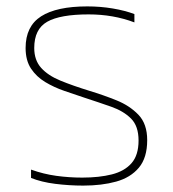

<svg xmlns="http://www.w3.org/2000/svg" viewBox="-20 -570 540 600"><path d="M240 10Q196 10 152.5 4.5Q109 -1 77 -14V-40Q116 -26 156 -20.5Q196 -15 237 -15Q290 -15 329.5 -25Q369 -35 391 -60Q413 -85 413 -131Q413 -176 389.5 -199.5Q366 -223 327.5 -236.5Q289 -250 243 -265Q213 -275 181 -286Q149 -297 121.5 -313.5Q94 -330 77 -355.5Q60 -381 60 -420Q60 -488 108.5 -519Q157 -550 253 -550Q294 -550 332.5 -543.5Q371 -537 400 -526V-500Q334 -525 257 -525Q168 -525 127.5 -502Q87 -479 87 -420Q87 -382 108.5 -358Q130 -334 169 -318Q208 -302 260 -286Q303 -273 344 -256.5Q385 -240 412.5 -211.5Q440 -183 440 -132Q440 -77 414 -46Q388 -15 343 -2.5Q298 10 240 10Z"/></svg>

Font: Kanit Thin
Style: Regular
Weight: 250
Designer: Katatrad Team
Foundry: CadsonDemak
Version: Version 2.000; ttfautohint (v1.8.3)